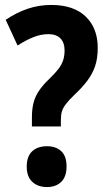

<svg xmlns="http://www.w3.org/2000/svg" viewBox="-20 -744 432 776"><path d="M109 -270Q109 -303 115.5 -328.5Q122 -354 137.5 -377Q153 -400 178 -424Q202 -447 215.5 -464.5Q229 -482 235 -500Q241 -518 241 -540Q241 -572 224 -589Q207 -606 176 -606Q146 -606 115.5 -594Q85 -582 51 -560L3 -664Q46 -693 91.5 -708.5Q137 -724 187 -724Q278 -724 326.5 -677Q375 -630 375 -551Q375 -508 364.5 -477Q354 -446 333.5 -418.5Q313 -391 282 -362Q258 -339 246 -323Q234 -307 230 -293Q226 -279 226 -258V-233H109ZM88 -71Q88 -112 110 -132.5Q132 -153 170 -153Q206 -153 227.5 -133Q249 -113 249 -71Q249 -30 227.5 -9Q206 12 170 12Q133 12 110.5 -9Q88 -30 88 -71Z"/></svg>

Font: Noto Sans Display Condensed
Style: Bold
Weight: 700
Width: 3
Designer: Monotype Design Team
Foundry: Monotype Imaging Inc.
Version: Version 2.003